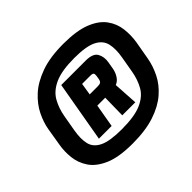

<svg xmlns="http://www.w3.org/2000/svg" viewBox="-134 -911 901 901"><g transform="rotate(-45 316.0 -461.0)"><path d="M279.5 -180.5Q189 -180.5 136.2 -203.5Q83.5 -226.5 59.2 -263Q35 -299.5 30.8 -340.8Q26.5 -382 33 -419L48 -509.5Q54.5 -547 74.2 -587.5Q94 -628 132 -663Q170 -698 230.8 -720Q291.5 -742 380.5 -742Q468.5 -742 521.2 -721Q574 -700 599.5 -665Q625 -630 630 -587.5Q635 -545 628 -502.5L612 -412Q604.5 -370 584 -328.8Q563.5 -287.5 525 -254Q486.5 -220.5 426.2 -200.5Q366 -180.5 279.5 -180.5ZM291.5 -264Q376 -264 422 -284.2Q468 -304.5 488.2 -340Q508.5 -375.5 516.5 -422L530.5 -502.5Q539 -550.5 531 -585.5Q523 -620.5 486 -639.5Q449 -658.5 370 -658.5Q286 -658.5 239.8 -637.5Q193.5 -616.5 172.8 -580Q152 -543.5 144 -497L130 -417Q121.5 -368 129.8 -334Q138 -300 175.2 -282Q212.5 -264 291.5 -264ZM184 -309 237 -612H399.5Q447 -612 460.8 -587.5Q474.5 -563 469 -531L462.5 -493.5Q458.5 -472.5 447 -455Q435.5 -437.5 418 -431L425.5 -309H339L341 -424H288.5L268.5 -309ZM300.5 -486.5H354.5Q367.5 -486.5 373.5 -491Q379.5 -495.5 382 -509.5L384.5 -526.5Q386 -536 382.8 -541.2Q379.5 -546.5 365.5 -546.5H310Z"/></g></svg>

Font: Anybody ExtraBold
Style: Italic
Weight: 800
Italic angle: -10°
Designer: Tyler Finck
Foundry: Etcetera Type Company
Version: Version 1.010; ttfautohint (v1.8.3) -l 8 -r 50 -G 200 -x 14 